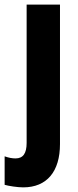

<svg xmlns="http://www.w3.org/2000/svg" viewBox="-59 -569 336 829"><path d="M41 240C144 240 200 171 200 53V-549H56V48C56 93 41 115 8 115C-7 115 -22 112 -39 106V229C-22 234 17 240 41 240Z"/></svg>

Font: Noto Sans Gurmukhi UI ExtraCondensed ExtraBold
Style: Regular
Weight: 800
Width: 2
Designer: Jelle Bosma - Monotype Design Team
Foundry: Monotype Imaging Inc.
Version: Version 2.004